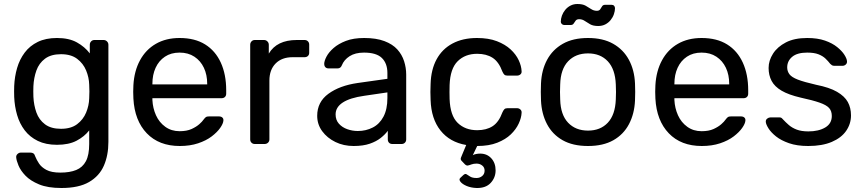

<svg xmlns="http://www.w3.org/2000/svg" viewBox="-20 -720 4317 960"><path d="M287 220Q219 220 175.5 202Q132 184 107.5 158.5Q83 133 72.5 107.5Q62 82 61 67Q60 57 67.5 50Q75 43 84 43H132Q141 43 147 47Q153 51 157 64Q163 79 175 97.5Q187 116 212 129.5Q237 143 282 143Q329 143 361 130Q393 117 409.5 86Q426 55 426 0V-68Q402 -37 363 -16.5Q324 4 265 4Q209 4 169 -15.5Q129 -35 103.5 -68.5Q78 -102 65.5 -145Q53 -188 51 -235Q50 -263 51 -290Q53 -337 65.5 -380Q78 -423 103.5 -457Q129 -491 169 -510.5Q209 -530 265 -530Q325 -530 364.5 -508Q404 -486 429 -453V-496Q429 -506 435.5 -513Q442 -520 452 -520H498Q508 -520 515 -513Q522 -506 522 -496V-11Q522 56 499.5 108Q477 160 425.5 190Q374 220 287 220ZM285 -76Q335 -76 365.5 -99Q396 -122 410.5 -157Q425 -192 426 -228Q427 -242 427 -262.5Q427 -283 426 -297Q425 -333 410.5 -368Q396 -403 365.5 -426Q335 -449 285 -449Q235 -449 205 -426.5Q175 -404 162 -367.5Q149 -331 147 -289Q146 -263 147 -236Q149 -194 162 -157.5Q175 -121 205 -98.5Q235 -76 285 -76Z M879 10Q775 10 714 -53.5Q653 -117 647 -227Q646 -240 646 -260.5Q646 -281 647 -294Q651 -365 680 -418.5Q709 -472 759.5 -501Q810 -530 878 -530Q954 -530 1005.5 -498Q1057 -466 1084 -407Q1111 -348 1111 -269V-252Q1111 -241 1104.5 -235Q1098 -229 1088 -229H742Q742 -228 742 -225Q742 -222 742 -220Q744 -179 760 -143.5Q776 -108 806.5 -86Q837 -64 878 -64Q914 -64 938 -75Q962 -86 977 -99.5Q992 -113 997 -121Q1006 -133 1011 -135.5Q1016 -138 1027 -138H1076Q1085 -138 1091.5 -132.5Q1098 -127 1097 -117Q1096 -102 1081 -80.5Q1066 -59 1038.5 -38Q1011 -17 970.5 -3.5Q930 10 879 10ZM742 -298H1016V-301Q1016 -346 999.5 -381Q983 -416 952 -436.5Q921 -457 878 -457Q835 -457 804.5 -436.5Q774 -416 758 -381Q742 -346 742 -301Z M1254 0Q1244 0 1237.5 -6.5Q1231 -13 1231 -23V-496Q1231 -506 1237.5 -513Q1244 -520 1254 -520H1300Q1310 -520 1317 -513Q1324 -506 1324 -496V-452Q1344 -486 1379 -503Q1414 -520 1464 -520H1503Q1513 -520 1519.5 -513.5Q1526 -507 1526 -497V-456Q1526 -446 1519.5 -440Q1513 -434 1503 -434H1443Q1389 -434 1358 -402.5Q1327 -371 1327 -317V-23Q1327 -13 1320 -6.5Q1313 0 1303 0Z M1748 10Q1698 10 1657 -10Q1616 -30 1591 -64Q1566 -98 1566 -141Q1566 -210 1622 -251Q1678 -292 1768 -305L1917 -326V-355Q1917 -403 1889.5 -430Q1862 -457 1800 -457Q1756 -457 1728 -439Q1700 -421 1689 -393Q1683 -378 1668 -378H1623Q1612 -378 1606.5 -384.5Q1601 -391 1601 -400Q1601 -415 1612.5 -437Q1624 -459 1648 -480Q1672 -501 1709.5 -515.5Q1747 -530 1801 -530Q1861 -530 1902 -514.5Q1943 -499 1966.5 -473Q1990 -447 2000.5 -414Q2011 -381 2011 -347V-23Q2011 -13 2004.5 -6.5Q1998 0 1988 0H1942Q1931 0 1925 -6.5Q1919 -13 1919 -23V-66Q1906 -48 1884 -30.5Q1862 -13 1829 -1.5Q1796 10 1748 10ZM1769 -65Q1810 -65 1844 -82.5Q1878 -100 1897.5 -137Q1917 -174 1917 -230V-258L1801 -241Q1730 -231 1694 -207.5Q1658 -184 1658 -148Q1658 -120 1674.5 -101.5Q1691 -83 1716.5 -74Q1742 -65 1769 -65Z M2363 220Q2335 219 2313.5 210Q2292 201 2282.5 189Q2273 177 2282 169L2297 155Q2306 147 2313 151.5Q2320 156 2331 163Q2342 170 2363 170Q2379 170 2391 160Q2403 150 2403 133Q2403 117 2391 107.5Q2379 98 2363 98Q2348 98 2337.5 102Q2327 106 2319.5 107.5Q2312 109 2304 101L2287 83Q2282 77 2284.5 69Q2287 61 2291 53L2311 5Q2229 -9 2182.5 -67.5Q2136 -126 2133 -220Q2132 -235 2132 -260Q2132 -285 2133 -300Q2135 -372 2163 -423.5Q2191 -475 2242.5 -502.5Q2294 -530 2365 -530Q2423 -530 2464.5 -514Q2506 -498 2533 -473Q2560 -448 2573.5 -419Q2587 -390 2588 -364Q2589 -354 2582 -348Q2575 -342 2565 -342H2517Q2507 -342 2502 -346.5Q2497 -351 2492 -362Q2474 -411 2443 -431Q2412 -451 2366 -451Q2306 -451 2268.5 -414Q2231 -377 2228 -295Q2227 -259 2228 -225Q2231 -142 2268.5 -105.5Q2306 -69 2366 -69Q2412 -69 2443 -89Q2474 -109 2492 -158Q2497 -169 2502 -174Q2507 -179 2517 -179H2565Q2575 -179 2582 -172.5Q2589 -166 2588 -156Q2587 -131 2573.5 -102Q2560 -73 2534 -48Q2508 -23 2466.5 -6.5Q2425 10 2366 10L2344 56Q2350 52 2360.5 50Q2371 48 2381 48Q2415 48 2436.5 71.5Q2458 95 2458 132Q2458 168 2433.5 194.5Q2409 221 2363 220Z M2920 10Q2844 10 2793 -19Q2742 -48 2715 -99.5Q2688 -151 2685 -217Q2684 -234 2684 -260.5Q2684 -287 2685 -303Q2688 -370 2715.5 -421Q2743 -472 2794 -501Q2845 -530 2920 -530Q2995 -530 3046 -501Q3097 -472 3124.5 -421Q3152 -370 3155 -303Q3156 -287 3156 -260.5Q3156 -234 3155 -217Q3152 -151 3125 -99.5Q3098 -48 3047 -19Q2996 10 2920 10ZM2920 -67Q2982 -67 3019 -106.5Q3056 -146 3059 -222Q3060 -237 3060 -260Q3060 -283 3059 -298Q3056 -374 3019 -413.5Q2982 -453 2920 -453Q2858 -453 2820.5 -413.5Q2783 -374 2781 -298Q2780 -283 2780 -260Q2780 -237 2781 -222Q2783 -146 2820.5 -106.5Q2858 -67 2920 -67ZM2971 -590Q2946 -590 2931 -598.5Q2916 -607 2903.5 -615.5Q2891 -624 2876 -624Q2864 -624 2858.5 -617Q2853 -610 2848.5 -602.5Q2844 -595 2833 -595H2801Q2794 -595 2789 -600Q2784 -605 2784 -611Q2784 -626 2789.5 -641.5Q2795 -657 2806 -670.5Q2817 -684 2832.5 -692Q2848 -700 2867 -700Q2893 -700 2908 -691.5Q2923 -683 2936 -674.5Q2949 -666 2964 -666Q2976 -666 2981 -673.5Q2986 -681 2990.5 -688.5Q2995 -696 3006 -696H3038Q3046 -696 3050.5 -691Q3055 -686 3055 -679Q3055 -665 3049.5 -649Q3044 -633 3033 -619.5Q3022 -606 3006.5 -598Q2991 -590 2971 -590Z M3489 10Q3385 10 3324 -53.5Q3263 -117 3257 -227Q3256 -240 3256 -260.5Q3256 -281 3257 -294Q3261 -365 3290 -418.5Q3319 -472 3369.5 -501Q3420 -530 3488 -530Q3564 -530 3615.5 -498Q3667 -466 3694 -407Q3721 -348 3721 -269V-252Q3721 -241 3714.5 -235Q3708 -229 3698 -229H3352Q3352 -228 3352 -225Q3352 -222 3352 -220Q3354 -179 3370 -143.5Q3386 -108 3416.5 -86Q3447 -64 3488 -64Q3524 -64 3548 -75Q3572 -86 3587 -99.5Q3602 -113 3607 -121Q3616 -133 3621 -135.5Q3626 -138 3637 -138H3686Q3695 -138 3701.5 -132.5Q3708 -127 3707 -117Q3706 -102 3691 -80.5Q3676 -59 3648.5 -38Q3621 -17 3580.5 -3.5Q3540 10 3489 10ZM3352 -298H3626V-301Q3626 -346 3609.5 -381Q3593 -416 3562 -436.5Q3531 -457 3488 -457Q3445 -457 3414.5 -436.5Q3384 -416 3368 -381Q3352 -346 3352 -301Z M4021 10Q3965 10 3925 -4Q3885 -18 3860 -38Q3835 -58 3822.5 -78Q3810 -98 3809 -110Q3808 -121 3816 -127Q3824 -133 3832 -133H3877Q3882 -133 3885.5 -131.5Q3889 -130 3895 -123Q3908 -109 3924 -95Q3940 -81 3963.5 -72Q3987 -63 4022 -63Q4073 -63 4106 -82.5Q4139 -102 4139 -140Q4139 -165 4125.5 -180Q4112 -195 4077.5 -207Q4043 -219 3983 -232Q3923 -246 3888 -266.5Q3853 -287 3838 -315.5Q3823 -344 3823 -380Q3823 -417 3845 -451.5Q3867 -486 3909.5 -508Q3952 -530 4016 -530Q4068 -530 4105 -517Q4142 -504 4166 -484.5Q4190 -465 4202 -446Q4214 -427 4215 -414Q4216 -404 4209 -397.5Q4202 -391 4193 -391H4151Q4144 -391 4139.5 -394Q4135 -397 4131 -401Q4121 -414 4107.5 -427Q4094 -440 4072.5 -448.5Q4051 -457 4016 -457Q3966 -457 3941 -436Q3916 -415 3916 -383Q3916 -364 3927 -349Q3938 -334 3969 -322Q4000 -310 4061 -296Q4127 -283 4165 -261Q4203 -239 4219 -210Q4235 -181 4235 -143Q4235 -101 4211 -66Q4187 -31 4139 -10.5Q4091 10 4021 10Z"/></svg>

Font: DVN-Rubik
Style: Regular
Weight: 400
Designer: Hubert and Fischer
Foundry: Hubert & Fischer
Version: Version 2.102